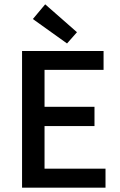

<svg xmlns="http://www.w3.org/2000/svg" viewBox="-20 -868 556 888"><path d="M82 0V-632H459V-545H186V-374H417V-285H186V-88H468V0ZM290 -667 132 -780 189 -848 336 -719Z"/></svg>

Font: Narnoor Medium
Style: Regular
Weight: 500
Designer: S. Sridhar Murthy
Foundry: SIL International
Version: Version 3.000